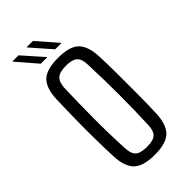

<svg xmlns="http://www.w3.org/2000/svg" viewBox="-235 -796 860 860"><g transform="rotate(-45 194.5 -366.5)"><path d="M195 7Q122 7 92 -22.5Q62 -52 59 -119Q57 -163 56 -226.5Q55 -290 56 -357Q57 -424 59 -481Q62 -549 92 -578Q122 -607 195 -607Q268 -607 297.5 -577.5Q327 -548 330 -481Q332 -430 332.5 -367.5Q333 -305 332.5 -240.5Q332 -176 330 -119Q327 -52 297 -22.5Q267 7 195 7ZM195 -43Q236 -43 251.5 -58Q267 -73 268 -107Q272 -198 272 -296.5Q272 -395 268 -493Q267 -528 250.5 -542.5Q234 -557 195 -557Q155 -557 138.5 -542Q122 -527 120 -491Q117 -406 116.5 -305.5Q116 -205 121 -109Q122 -73 138.5 -58Q155 -43 195 -43ZM122 -643 39 -739V-740H78L162 -645V-643ZM129 -739V-740H169L252 -645V-643H213Z"/></g></svg>

Font: Big Shoulders Text Light
Style: Regular
Weight: 300
Designer: Patric King
Foundry: XO Type Co
Version: Version 1.000; ttfautohint (v1.8.2)